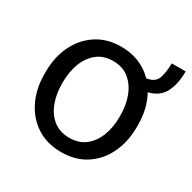

<svg xmlns="http://www.w3.org/2000/svg" viewBox="-137 -721 864 866"><g transform="rotate(30 295.5 -288.0)"><path d="M44.9 -258.3V-269.5Q44.9 -346.2 74.2 -406.7Q103.5 -467.3 157.2 -502.7Q210.9 -538.1 284.7 -538.1Q336.9 -538.1 379.2 -520.3Q421.4 -502.4 452.1 -470.7Q494.6 -476.1 506.3 -507.3Q518.1 -538.6 518.1 -586.4H590.8Q590.8 -520 568.1 -476.6Q545.4 -433.1 489.7 -419.4Q525.4 -354.5 525.4 -269.5V-258.3Q525.4 -182.1 496.3 -121.3Q467.3 -60.5 413.6 -25.4Q359.9 9.8 285.6 9.8Q211.4 9.8 157.5 -25.4Q103.5 -60.5 74.2 -121.3Q44.9 -182.1 44.9 -258.3ZM135.3 -269.5V-258.3Q135.3 -206.1 151.9 -161.9Q168.5 -117.7 201.9 -91.1Q235.4 -64.5 285.6 -64.5Q335.4 -64.5 368.7 -91.1Q401.9 -117.7 418.5 -161.9Q435.1 -206.1 435.1 -258.3V-269.5Q435.1 -321.3 418.2 -365.5Q401.4 -409.7 368.2 -436.8Q335 -463.9 284.7 -463.9Q234.9 -463.9 201.7 -436.8Q168.5 -409.7 151.9 -365.5Q135.3 -321.3 135.3 -269.5Z"/></g></svg>

Font: Vazirmatn UI
Style: Regular
Weight: 400
Designer: Saber Rastikerdar
Foundry: Saber Rastikerdar
Version: Version 33.003